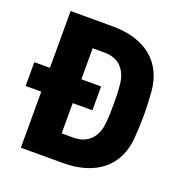

<svg xmlns="http://www.w3.org/2000/svg" viewBox="-137 -812 881 924"><g transform="rotate(20 303.0 -350.0)"><path d="M69 0H284C458 0 556 -89 567 -230C570 -266 572 -311 572 -350C572 -389 570 -434 567 -470C555 -611 458 -700 284 -700H69V-409H-11V-287H69ZM289 -132H230V-287H331V-409H230V-568H289C369 -569 407 -516 413 -449C417 -408 417 -385 417 -350C417 -316 417 -292 413 -252C407 -184 369 -132 289 -132Z"/></g></svg>

Font: Finlandica
Style: Bold
Weight: 700
Designer: Niklas Ekholm, Juho Hiilivirta, Jaakko Suomalainen
Foundry: Helsinki Type Studio
Version: Version 2.000;Glyphs 3.2 (3202)